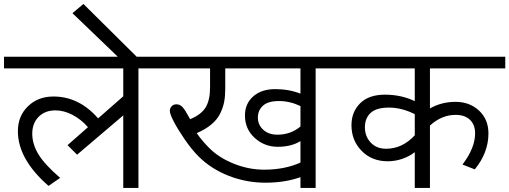

<svg xmlns="http://www.w3.org/2000/svg" viewBox="-35 -926 2510 946"><path d="M572.3 0V-357.4L344.8 -163.8L297.8 -210.8L398.4 -299.3Q365 -337.7 322.3 -360Q279.6 -382.2 238.6 -382.2Q186.6 -382.2 155.2 -350.4Q123.9 -318.5 123.9 -267.4Q123.9 -216.4 154.2 -166.1Q184.5 -115.8 261.4 -49.5L204.2 -10.1Q53.1 -141.6 53.1 -279.6Q53.1 -353.9 102.6 -402.2Q152.2 -450.5 228.5 -450.5Q354.4 -450.5 448.4 -342.8L572.3 -451.5V-589H-15.2V-646.6H783.6V-589H647.1V0Z M656.2 -628.9H563.7L322 -861L376.1 -906.5Z M1266.9 -90Q1367 -90 1445.4 -124.9V-230.5Q1399.4 -202.7 1333.7 -202.7Q1267.9 -202.7 1219.9 -246.5Q1171.9 -290.2 1171.9 -357.4Q1171.9 -415.1 1212.6 -451Q1253.3 -486.9 1321 -486.9Q1388.8 -486.9 1445.4 -464.6V-589H1074.8V-488.4Q1074.8 -452 1069.3 -423.2Q1063.7 -394.3 1049 -365Q1019.2 -306.4 934.3 -270Q959.6 -233.1 996 -196.7Q1044 -148.6 1117.3 -119.3Q1190.6 -90 1266.9 -90ZM1331.6 -262.4Q1397.4 -262.4 1445.4 -302.8V-403.4Q1392.8 -428.2 1339.5 -428.2Q1286.1 -428.2 1260.9 -405.5Q1235.6 -382.7 1235.6 -346.6Q1235.6 -310.4 1262.4 -286.4Q1289.2 -262.4 1331.6 -262.4ZM1445.4 0V-53.1Q1368.6 -25.8 1273.3 -25.8Q1178 -25.8 1091.3 -59.9Q1004.6 -94 943.4 -155.2Q909 -189.6 874.1 -240.6Q839.2 -291.7 820.5 -328.4Q801.8 -365 801.8 -379.2Q801.8 -393.3 810.9 -402.7Q820 -412 833.4 -412Q846.8 -412 856.7 -405Q866.5 -397.9 877.7 -380.7L901.9 -338.7Q957.5 -362 978.8 -397.9Q1000 -433.8 1000 -495.4V-589H753.3V-646.6H1657.2V-589H1520.2V0Z M1867 -193.1Q1947.4 -193.1 2008.6 -259.4V-363.5Q1943.9 -395.9 1881.7 -395.9Q1819.5 -395.9 1791.2 -369.8Q1762.9 -343.8 1762.9 -298.8Q1762.9 -253.8 1791.7 -223.5Q1820.5 -193.1 1867 -193.1ZM2083.4 0H2008.6V-176.4Q1982.8 -155.7 1947.7 -143.6Q1912.5 -131.4 1875.1 -131.4Q1796.8 -131.4 1746.7 -182.8Q1696.7 -234.1 1696.7 -308.9Q1696.7 -374.6 1739.4 -417.1Q1782.1 -459.6 1861.7 -459.6Q1941.4 -459.6 2008.6 -427.7V-589H1626.9V-646.6H2454.5V-589H2083.4V-391.8Q2140.5 -424.2 2209.6 -424.2Q2278.6 -424.2 2325.1 -381.2Q2371.6 -338.2 2371.6 -268.5Q2371.6 -173.9 2304.3 -91.5L2243.7 -115.3Q2305.9 -196.7 2305.9 -269.5Q2305.9 -311.4 2280.6 -335.7Q2255.3 -360 2209.8 -360Q2141.1 -360 2083.4 -307.4Z"/></svg>

Font: Khula
Style: Regular
Weight: 400
Designer: Erin McLaughlin, Steve Matteson
Version: Version 1.000;PS 1.0;hotconv 1.0.72;makeotf.lib2.5.5900; ttf